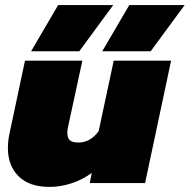

<svg xmlns="http://www.w3.org/2000/svg" viewBox="-20 -718 744 753"><path d="M208 -698H424L291 -517H102ZM487 -698H704L571 -517H381ZM11 -137Q11 -165 17 -193L78 -480H303L247 -221Q244 -208 244 -197Q244 -177 254 -168Q264 -159 287 -159Q335 -159 367 -204L426 -480H651L549 0H332L340 -40Q305 -14 261.5 0.5Q218 15 174 15Q95 15 53 -26.5Q11 -68 11 -137Z"/></svg>

Font: Prompt Black
Style: Italic
Weight: 900
Italic angle: -12°
Designer: Katatrad Team
Foundry: CadsonDemak
Version: Version 1.001